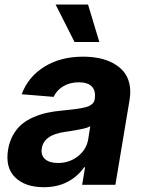

<svg xmlns="http://www.w3.org/2000/svg" viewBox="-20 -797 620 828"><path d="M169 10.3Q88.4 10.3 45.3 -32Q2.1 -74.2 14.9 -152.3Q21 -187.9 36.8 -215.6Q52.6 -243.3 74 -261.2Q95.5 -279.1 124.6 -291.7Q153.8 -304.3 183.2 -310.7Q212.7 -317.1 247.9 -320.3Q269.5 -322.4 281.4 -323.7Q293.3 -324.9 309.1 -327.1Q324.9 -329.2 332.9 -331Q340.9 -332.7 351.2 -335.4Q361.5 -338.1 366.7 -341.1Q371.8 -344.1 377.1 -348.4Q382.5 -352.6 384.9 -357.8Q387.4 -362.9 388.5 -369.3V-371.4Q393.8 -405.2 376.2 -423.7Q358.7 -442.1 320.3 -442.1Q281.2 -442.1 252.7 -424.9Q224.1 -407.7 211.3 -379.3L73.5 -390.6Q101.6 -465.9 171.3 -509.2Q241.1 -552.6 338.4 -552.6Q375.4 -552.6 407.7 -546Q440 -539.4 467.2 -524.9Q494.3 -510.3 512.4 -489.2Q530.5 -468 537.8 -437Q545.1 -405.9 539.1 -367.9L477.6 0H334.2L346.9 -75.6H342.7Q315.3 -35.9 271.3 -12.8Q227.3 10.3 169 10.3ZM229.8 -94.1Q279.1 -94.1 315.9 -122.9Q352.6 -151.6 360.1 -195L369.3 -252.8Q363.6 -249.3 354.8 -246.3Q345.9 -243.3 331.3 -240.4Q316.8 -237.6 308.9 -236Q301.1 -234.4 282.1 -231.5Q263.1 -228.7 261 -228.3Q169.4 -215.9 160.2 -157.3Q155.5 -127.1 174.5 -110.6Q193.5 -94.1 229.8 -94.1ZM301.5 -615.8 219.8 -777.3H359.7L408.4 -615.8Z"/></svg>

Font: Karasuma Gothic
Style: Bold Italic
Weight: 700
Italic angle: 9.39998°
Designer: Rasmus Andersson / Ryoko Nishizuka
Foundry: Genbu
Version: Version 1.00